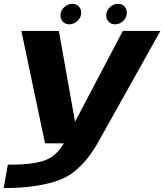

<svg xmlns="http://www.w3.org/2000/svg" viewBox="-44 -751 861 1006"><path d="M192 0H467L796.5 -589H599.5L349.5 -113.5H349L264.5 -589H68ZM-24.5 234.5Q156.5 234.5 269.2 191.2Q382 148 467 0L291 -0.5Q250 70 185.2 91.2Q120.5 112.5 -3 112ZM319.5 -623.5Q343 -623.5 362.2 -641.5Q381.5 -659.5 381.5 -684.5Q381.5 -704.5 368.2 -717.8Q355 -731 335 -731Q311 -731 292 -713Q273 -695 273 -670Q273 -650.5 285.8 -637Q298.5 -623.5 319.5 -623.5ZM559 -623.5Q583 -623.5 601.8 -641.5Q620.5 -659.5 620.5 -684.5Q620.5 -704.5 608 -717.8Q595.5 -731 574.5 -731Q550.5 -731 531.5 -713Q512.5 -695 512.5 -670Q512.5 -650.5 525.8 -637Q539 -623.5 559 -623.5Z"/></svg>

Font: Anybody Expanded
Style: Bold Italic
Weight: 700
Width: 7
Italic angle: -10°
Version: Version 1.113;gftools[0.9.25]